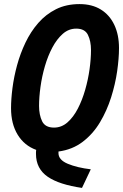

<svg xmlns="http://www.w3.org/2000/svg" viewBox="-20 -729 602 939"><path d="M381 190Q326 182 284 168.5Q242 155 213.5 135.5Q185 116 170.5 88Q156 60 156 24Q156 19 156 14Q156 9 157 4Q99 -17 66.5 -70Q34 -123 34 -200Q34 -244 41 -298.5Q48 -353 63.5 -410Q79 -467 104.5 -520.5Q130 -574 167 -616.5Q204 -659 254 -684Q304 -709 369 -709Q430 -709 473 -682.5Q516 -656 539 -607.5Q562 -559 562 -494Q562 -444 553 -381Q544 -318 523.5 -253Q503 -188 469 -131Q435 -74 384.5 -35.5Q334 3 266 12V20Q266 53 311.5 72Q357 91 424 99ZM244 -105Q281 -105 310 -130.5Q339 -156 360.5 -197.5Q382 -239 396.5 -289.5Q411 -340 418 -390.5Q425 -441 425 -484Q425 -528 410 -558.5Q395 -589 353 -589Q316 -589 287 -563.5Q258 -538 236 -496.5Q214 -455 199.5 -405Q185 -355 178 -304Q171 -253 171 -211Q171 -167 186 -136Q201 -105 244 -105Z"/></svg>

Font: Ubuntu Sans Mono
Style: Italic
Weight: 400
Italic angle: -13.5°
Monospace: yes
Designer: Dalton Maag Ltd
Foundry: Dalton Maag Ltd
Version: Version 1.006